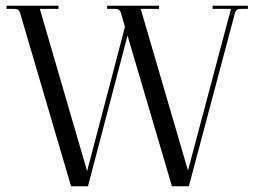

<svg xmlns="http://www.w3.org/2000/svg" viewBox="-20 -650 888 670"><path d="M228 0 50 -605Q46 -619 31 -619H3V-630H184V-619H119L284 -53L416 -556L402 -605Q398 -619 383 -619H354V-630H535V-619H471L636 -55L786 -619H722V-630H845V-619H819Q804 -619 800 -605L639 0H580L425 -526L287 0Z"/></svg>

Font: Arapey Regular-Display
Style: Regular
Weight: 400
Designer: Eduardo Rodriguez Tunni
Foundry: Eduardo Rodriguez Tunni
Version: Version 4.000